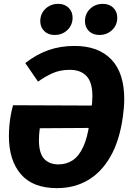

<svg xmlns="http://www.w3.org/2000/svg" viewBox="-20 -946 668 983"><path d="M438.6 -319.8 446.8 -383.5Q450.1 -403 451.6 -420.6Q453.1 -438.2 453.1 -453.3Q453.1 -524.5 423.1 -556.5Q393 -588.5 337.6 -588.5Q285.9 -588.5 246.4 -570Q206.8 -551.5 174.7 -528L109.5 -623.2Q165.8 -667.2 227.1 -689Q288.3 -710.8 361.8 -710.8Q483.3 -710.8 549.7 -642Q616.1 -573.3 616.1 -438Q616.1 -417 614.1 -394.7Q612.1 -372.4 609.1 -348.4Q592.1 -226.3 545.9 -145.3Q499.8 -64.3 430.3 -23.6Q360.9 17.2 271.5 17.2Q148.2 17.2 86.9 -54Q25.6 -125.3 25.6 -249.3Q25.6 -275.8 28.1 -303.6Q30.6 -331.5 35.4 -357.9Q40.2 -384.4 46.8 -407.2L466.4 -405.5L450.6 -291.1L183.7 -289.4Q181.7 -273 180.5 -258.1Q179.3 -243.2 179.3 -229.8Q179.3 -161.6 205.9 -132.9Q232.6 -104.3 279 -104.3Q320.3 -104.3 352.2 -125.5Q384 -146.7 406 -193.8Q428.1 -241 438.6 -319.8ZM260 -767Q226.6 -767 206.4 -787Q186.2 -807 186.2 -837.5Q186.2 -875.6 212.6 -900.9Q239.1 -926.2 277.8 -926.2Q311.2 -926.2 331.4 -906.1Q351.6 -886.1 351.6 -855.7Q351.6 -817.6 325.1 -792.3Q298.7 -767 260 -767ZM488.8 -767Q455.4 -767 435.2 -787Q415 -807 415 -837.5Q415 -875.6 441.4 -900.9Q467.9 -926.2 506.6 -926.2Q540 -926.2 560.2 -906.1Q580.4 -886.1 580.4 -855.7Q580.4 -817.6 554 -792.3Q527.5 -767 488.8 -767Z"/></svg>

Font: Fira Sans Variable
Style: Italic
Weight: 397
Italic angle: -8°
Designer: Carrois Corporate & Edenspiekermann AG
Foundry: Carrois Corporate GbR & Edenspiekermann AG
Version: Version 4.202